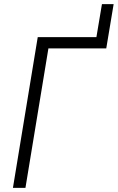

<svg xmlns="http://www.w3.org/2000/svg" viewBox="-20 -916 574 936"><path d="M43 0 164 -735H450L477 -896H534L498 -680H216L104 0Z"/></svg>

Font: Iosevka Light
Style: Italic
Weight: 300
Italic angle: -9°
Monospace: yes
Designer: Belleve Invis
Foundry: Belleve Invis
Version: Version 32.5.0; ttfautohint (v1.8.4)